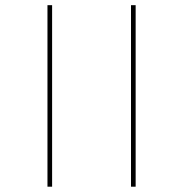

<svg xmlns="http://www.w3.org/2000/svg" viewBox="-20 -674 691 724"><path d="M159 -654.5H176.5V30H159ZM474 -654.5H491.5V30H474Z"/></svg>

Font: Anek Bangla Thin
Style: Regular
Weight: 250
Designer: Sulekha Rajkumar (Bangla), Yesha Goshar (Latin)
Foundry: Ek Type
Version: Version 1.003